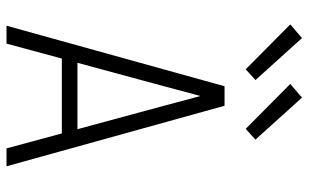

<svg xmlns="http://www.w3.org/2000/svg" viewBox="-199 -749 948 590"><g transform="rotate(90 275.0 -454.0)"><path d="M59 0 245 -670H305L491 0H436L390 -170H160L114 0ZM377 -218 315 -447Q305 -484 295 -521.5Q285 -559 275 -596Q265 -559 255 -521.5Q245 -484 235 -447L173 -218ZM376 -735 238 -872 280 -908 409 -765ZM193 -735 55 -872 97 -908 226 -765Z"/></g></svg>

Font: Lode Dark Term
Style: Regular
Weight: 400
Monospace: yes
Designer: Belleve Invis
Foundry: Belleve Invis
Version: Version 29.2.0